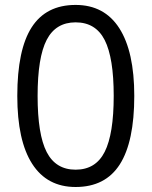

<svg xmlns="http://www.w3.org/2000/svg" viewBox="-20 -745 612 775"><path d="M522 -357.9Q522 -172.9 463.6 -81.5Q405.3 9.8 285.2 9.8Q169.9 9.8 109.9 -83.7Q49.8 -177.2 49.8 -357.9Q49.8 -544.4 107.9 -634.8Q166 -725.1 285.2 -725.1Q401.4 -725.1 461.7 -630.9Q522 -536.6 522 -357.9ZM131.8 -357.9Q131.8 -202.1 168.5 -131.1Q205.1 -60.1 285.2 -60.1Q366.2 -60.1 402.6 -132.1Q439 -204.1 439 -357.9Q439 -511.7 402.6 -583.3Q366.2 -654.8 285.2 -654.8Q205.1 -654.8 168.5 -584.2Q131.8 -513.7 131.8 -357.9Z"/></svg>

Font: Open Sans Y to K
Style: Regular
Weight: 400
Version: Version 1.10